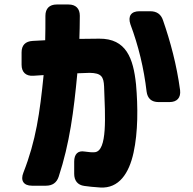

<svg xmlns="http://www.w3.org/2000/svg" viewBox="-20 -752 860 854"><path d="M426 82C509 87 554 19 574 -73C594 -164 594 -276 585 -377C573 -492 542 -581 421 -580L333 -579C334 -609 335 -644 335 -682C335 -714 317 -732 285 -732H232C200 -732 182 -714 182 -682C182 -642 182 -606 181 -573L125 -570C93 -568 76 -551 76 -519V-464C76 -431 95 -413 128 -415L174 -418C157 -249 140 -127 84 16C70 51 85 74 122 74H184C213 74 232 61 241 34C290 -115 308 -257 324 -426L379 -428C431 -427 441 -411 443 -367C448 -234 458 -81 402 -75C391 -74 374 -75 356 -78C327 -83 310 -67 310 -33V21C310 51 325 71 355 75C375 78 396 80 426 82ZM560 -644C596 -548 620 -448 632 -345C636 -314 654 -298 685 -298H734C767 -298 785 -317 781 -351C766 -463 738 -567 705 -662C696 -689 677 -702 648 -702H600C563 -702 548 -680 560 -644Z"/></svg>

Font: コーポレート・ロゴ（ラウンド）ver3 Bold
Style: Regular
Weight: 700
Designer: [KANA_main] LOGOTYPE.JP [Source Han Sans] Ryoko NISHIZUKA 西塚涼子 (kana, bopomofo & ideographs); Paul D. Hunt (Latin, Greek
Version: Version 12.001;FEAKit 1.0